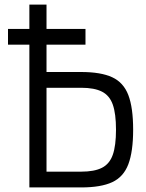

<svg xmlns="http://www.w3.org/2000/svg" viewBox="-20 -820 640 840"><path d="M15 -624.5V-693.5H354V-624.5ZM108.5 0V-800H183.5V-17L131.5 -69H335Q393 -69 426.2 -86Q459.5 -103 473.5 -143Q487.5 -183 487.5 -252.5Q487.5 -322.5 473.5 -362.2Q459.5 -402 426.2 -419Q393 -436 335 -436H136.5V-505H335Q421.5 -505 471 -482Q520.5 -459 541.5 -404Q562.5 -349 562.5 -252.5Q562.5 -157 541.5 -101.5Q520.5 -46 471 -23Q421.5 0 335 0Z"/></svg>

Font: Victor Mono Thin
Style: Regular
Weight: 100
Monospace: yes
Designer: Rune Bjørnerås
Version: Version 1.561;gftools[0.9.30]